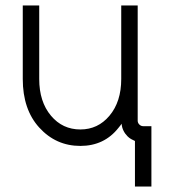

<svg xmlns="http://www.w3.org/2000/svg" viewBox="-20 -520 634 700"><path d="M63 -500V-232Q63 -121 123 -55Q184 12 273 12Q360 12 412 -54Q415 -58 418 -61.5Q421 -65 423 -69Q426 -42 445 -23Q451 -17 458 -13Q465 -9 472 -6V160H532V-60H502Q494 -60 488 -66Q482 -72 482 -80V-500H422V-232Q422 -149 379 -98Q337 -48 273 -48Q208 -48 166 -98Q123 -149 123 -232V-500Z"/></svg>

Font: Unageo Variable
Style: Regular
Weight: 300
Designer: Richard Sepsi
Foundry: Richard Sepsi
Version: Version 2.200